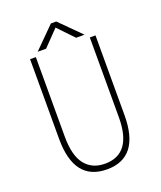

<svg xmlns="http://www.w3.org/2000/svg" viewBox="-155 -942 880 1051"><g transform="rotate(-20 285.0 -417.0)"><path d="M421 -724H372L285 -815L197 -724H148L269 -845H300ZM286 11Q95 11 95 -236V-700H128.5V-237Q128.5 -126.5 169.8 -74.2Q211 -22 286 -22Q443 -22 443 -235.5V-700H476V-236Q476 11 286 11Z"/></g></svg>

Font: League Mono Narrow Thin
Style: Regular
Weight: 100
Width: 3
Designer: Tyler Finck
Foundry: The League of Moveable Type / Tyler Finck
Version: Version 2.210